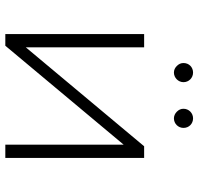

<svg xmlns="http://www.w3.org/2000/svg" viewBox="-32 -714 746 722"><g transform="rotate(90 341.0 -353.0)"><path d="M108 -522V0H152L524 -445V0H574V-522H530L158 -77V-522ZM228 -645C235 -638 243 -634 253 -634C272 -634 289 -650 289 -670C289 -690 273 -706 253 -706C233 -706 217 -691 217 -670C217 -660 221 -652 228 -645ZM400 -645C407 -638 416 -634 425 -634C445 -634 461 -650 461 -670C461 -691 445 -706 425 -706C405 -706 389 -690 389 -670C389 -660 393 -652 400 -645Z"/></g></svg>

Font: Montserrat Light
Style: Regular
Weight: 300
Designer: Julieta Ulanovsky
Foundry: Julieta Ulanovsky
Version: Version 7.200